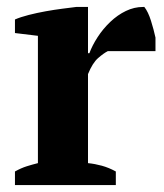

<svg xmlns="http://www.w3.org/2000/svg" viewBox="-20 -532 471 552"><path d="M290 -385Q278 -379 262 -365Q246 -351 233 -319V-63Q253 -61 273 -55.5Q293 -50 313 -39V0H23V-39Q41 -49 57 -54Q73 -59 89 -63V-429L23 -437V-476Q39 -483 62.5 -489Q86 -495 111 -499.5Q136 -504 159.5 -507Q183 -510 199 -512H233V-379H237Q245 -401 260.5 -425Q276 -449 297 -469Q318 -489 342 -500.5Q366 -512 391 -512Q393 -512 395 -512Q406 -498 414 -472.5Q422 -447 427 -424V-385Z"/></svg>

Font: PTSerif
Style: Bold
Weight: 700
Designer: A.Korolkova, O.Umpeleva, V.Yefimov
Foundry: ParaType Ltd
Version: Version 1.000W OFL; ttfautohint (v1.2) -l 8 -r 50 -G 200 -x 